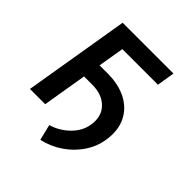

<svg xmlns="http://www.w3.org/2000/svg" viewBox="-189 -668 932 932"><g transform="rotate(45 276.5 -202.5)"><path d="M465.9 -545.5 451 -453.8H206.7L184.3 -320H239.3Q316.1 -320 370.2 -291.2Q424.4 -262.4 449 -209.7Q473.7 -157 461.6 -84.9Q453.1 -32 422.1 14Q391 60 343.2 92.9Q295.5 125.7 236.5 139.2L216.6 57.9Q269.2 42.3 309.1 3.6Q349.1 -35.2 358 -84.9Q369.3 -150.6 331.3 -189.6Q293.3 -228.7 224.4 -228.7H169L131 0H26.3L117.2 -545.5Z"/></g></svg>

Font: Inter UI Medium
Style: Italic
Weight: 500
Italic angle: 9.39999°
Designer: Rasmus Andersson
Foundry: rsms
Version: 3.2;8d6f07862